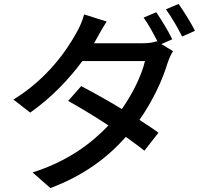

<svg xmlns="http://www.w3.org/2000/svg" viewBox="-20 -875 1040 972"><path d="M884 -855 820 -828C848 -789 881 -733 902 -690L967 -719C949 -756 911 -817 884 -855ZM797 -652 852 -676C834 -715 795 -778 771 -813L707 -786C731 -753 758 -703 778 -664L774 -666C755 -659 728 -656 699 -656H456L468 -677C479 -697 500 -735 520 -766L406 -802C398 -771 381 -732 368 -711C319 -622 222 -478 48 -371L133 -305C241 -381 329 -474 397 -566H714C697 -494 653 -403 597 -323C524 -367 447 -410 391 -439L325 -364C381 -333 456 -288 529 -240C441 -147 321 -58 145 -2L235 77C407 13 528 -81 617 -182C654 -155 687 -132 711 -112L782 -203C757 -222 725 -243 686 -268C754 -365 803 -471 828 -555C835 -575 845 -600 856 -616Z"/></svg>

Font: Spoqa Han Sans Neo Medium
Style: Regular
Weight: 500
Designer: [Spoqa Han Sans Neo] Dong-huui Kim ___ Younghwa Kang ___ Yujin Lee ___ [Noto Sans] Ryoko NISHIZUKA ____ (kana & ideograp
Foundry: Spoqa (http://www.spoqa-han-sans.com)
Version: Version 1.100;hotconv 1.0.109;makeotfexe 2.5.65596